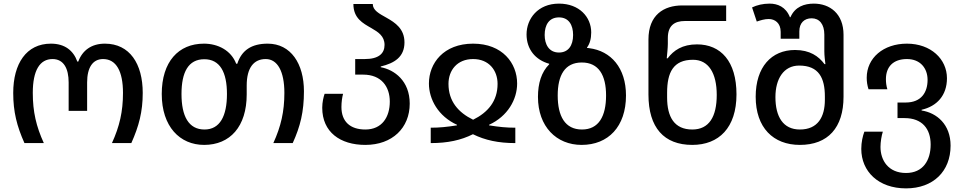

<svg xmlns="http://www.w3.org/2000/svg" viewBox="-20 -790 5316 1060"><path d="M115 0H222C180 -92 161 -173 161 -277C161 -402 200 -464 270 -464C332 -464 359 -411 359 -335V-178H461V-335C461 -417 492 -464 549 -464C622 -464 659 -396 659 -277C659 -174 640 -92 598 0H705C747 -94 768 -173 768 -277C768 -438 696 -549 559 -549C485 -549 435 -512 412 -450H407C385 -511 338 -549 261 -549C125 -549 53 -438 53 -277C53 -173 73 -94 115 0Z M1107 10C1250 10 1342 -91 1342 -269V-318C1342 -417 1382 -464 1447 -464C1512 -464 1550 -396 1550 -277C1550 -174 1531 -92 1489 0H1596C1638 -92 1658 -173 1658 -286C1658 -438 1586 -549 1458 -549C1368 -549 1314 -512 1290 -438H1284C1256 -512 1183 -549 1106 -549C965 -549 873 -449 873 -271C873 -91 973 10 1107 10ZM1109 -75C1021 -75 982 -149 982 -271C982 -392 1020 -463 1108 -463C1194 -463 1233 -392 1233 -271C1233 -149 1194 -75 1109 -75Z M1997 10C2146 10 2242 -84 2242 -218C2242 -344 2157 -405 2082 -419V-423C2157 -441 2213 -475 2213 -556C2213 -631 2162 -665 2114 -692C2073 -715 2038 -733 2038 -768H1931C1931 -689 1983 -662 2030 -635C2068 -613 2103 -591 2103 -542C2103 -495 2071 -464 1994 -464H1941V-378H1985C2086 -378 2132 -311 2132 -229C2132 -145 2090 -75 1997 -75C1913 -75 1865 -119 1865 -199C1865 -227 1869 -253 1874 -272H1772C1766 -254 1759 -226 1759 -195C1759 -61 1858 10 1997 10Z M2358 0C2452 0 2525 -16 2591 -49C2658 -16 2731 0 2825 0V-85C2775 -85 2736 -89 2680 -98V-101C2783 -148 2835 -241 2835 -329C2835 -441 2754 -549 2592 -549C2429 -549 2348 -441 2348 -329C2348 -241 2400 -148 2503 -101V-98C2446 -89 2407 -85 2358 -85ZM2592 -129C2510 -169 2456 -231 2456 -327C2456 -402 2504 -464 2592 -464C2679 -464 2727 -402 2727 -327C2727 -231 2673 -169 2592 -129Z M3191 10C3338 10 3436 -91 3436 -263C3436 -415 3353 -509 3233 -524C3228 -525 3225 -525 3221 -525V-528C3236 -548 3244 -576 3244 -611C3244 -696 3178 -770 3066 -770C2949 -770 2887 -686 2887 -600C2887 -518 2936 -459 3012 -438V-435C2969 -392 2950 -330 2950 -255C2950 -91 3052 10 3191 10ZM3066 -500C3010 -500 2987 -546 2987 -597C2987 -652 3011 -694 3066 -694C3120 -694 3144 -652 3144 -597C3144 -538 3117 -500 3066 -500ZM3193 -75C3099 -75 3059 -149 3059 -263C3059 -374 3098 -445 3192 -445C3286 -445 3326 -374 3326 -263C3326 -149 3286 -75 3193 -75Z M3802 10C3949 10 4046 -85 4046 -269C4046 -452 3959 -545 3828 -545C3747 -545 3699 -512 3666 -468H3661C3663 -487 3667 -528 3667 -548V-580C3667 -648 3703 -674 3761 -674H3989V-760H3747C3644 -760 3560 -707 3560 -572V-268C3560 -85 3646 10 3802 10ZM3802 -75C3703 -75 3663 -144 3663 -252V-278C3663 -390 3697 -460 3806 -460C3892 -460 3937 -386 3937 -266C3937 -146 3895 -75 3802 -75Z M4396 10C4551 10 4637 -85 4637 -256V-598C4637 -715 4561 -770 4473 -770C4421 -770 4369 -753 4344 -695H4341C4318 -753 4272 -770 4229 -770C4192 -770 4159 -762 4132 -749L4158 -671C4179 -678 4201 -685 4224 -685C4258 -685 4290 -663 4290 -614V-576H4393V-617C4393 -663 4420 -689 4461 -689C4504 -689 4531 -656 4531 -599V-507C4531 -482 4535 -453 4537 -436H4532C4499 -480 4451 -514 4369 -514C4239 -514 4152 -420 4152 -256C4152 -85 4249 10 4396 10ZM4396 -75C4303 -75 4261 -146 4261 -254C4261 -354 4306 -428 4392 -428C4501 -428 4534 -359 4534 -257V-239C4534 -144 4495 -75 4396 -75Z M4982 250C5132 250 5228 156 5228 14C5228 -103 5152 -167 5068 -180V-184C5152 -203 5208 -263 5208 -358C5208 -464 5119 -549 4987 -549C4857 -549 4765 -470 4765 -361C4765 -339 4768 -319 4775 -297H4879C4873 -317 4871 -335 4871 -353C4871 -421 4911 -464 4987 -464C5062 -464 5101 -412 5101 -349C5101 -281 5067 -224 4980 -224H4935V-138H4974C5071 -138 5118 -79 5118 8C5118 95 5076 165 4982 165C4884 165 4841 95 4841 21C4841 -6 4847 -42 4854 -63H4752C4743 -39 4735 -5 4735 32C4735 156 4829 250 4982 250Z"/></svg>

Font: Noto Sans Georgian Medium
Style: Regular
Weight: 500
Designer: Monotype Design Team, Akaki Razmadze
Foundry: Google LLC
Version: Version 2.005